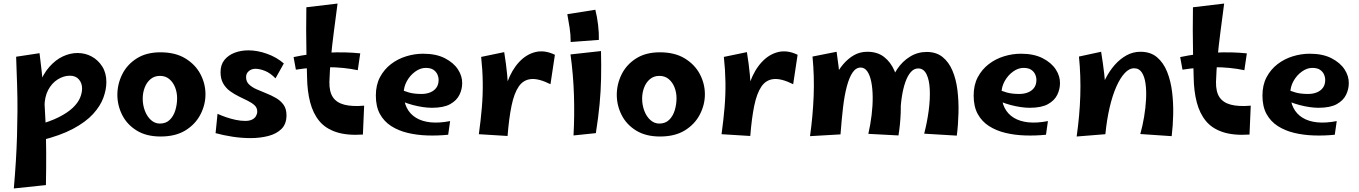

<svg xmlns="http://www.w3.org/2000/svg" viewBox="-20 -758 7664 1083"><path d="M58 305Q65 224 69.5 151Q74 78 76 8.5Q78 -61 78.5 -131.5Q79 -202 76.5 -278Q74 -354 71 -438L203 -458Q217 -349 225 -255.5Q233 -162 236.5 -75Q240 12 240.5 100.5Q241 189 239 286ZM210 34 187 -52Q262 -72 311.5 -97Q361 -122 390 -149.5Q419 -177 431 -205Q443 -233 443 -259Q443 -289 425 -310Q407 -331 374 -331Q339 -331 305.5 -310Q272 -289 251.5 -250Q231 -211 231 -155L170 -126Q176 -215 199.5 -278Q223 -341 258.5 -381Q294 -421 335 -440Q376 -459 417 -459Q461 -459 497.5 -439Q534 -419 557 -382.5Q580 -346 580 -295Q580 -253 563 -206.5Q546 -160 505 -115Q464 -70 392 -31.5Q320 7 210 34Z M886 12Q805 12 750.5 -22Q696 -56 669 -110Q642 -164 642 -223Q642 -283 669 -338Q696 -393 750.5 -428Q805 -463 885 -463Q969 -463 1025.5 -428.5Q1082 -394 1110.5 -340Q1139 -286 1139 -226Q1139 -167 1110.5 -112Q1082 -57 1026 -22.5Q970 12 886 12ZM882 -61Q916 -61 937.5 -82Q959 -103 969 -136Q979 -169 979 -204Q979 -236 968 -264.5Q957 -293 935.5 -311.5Q914 -330 882 -330Q851 -330 829 -311.5Q807 -293 796 -263.5Q785 -234 785 -202Q785 -165 797.5 -132.5Q810 -100 832 -80.5Q854 -61 882 -61Z M1393 21Q1343 21 1291 13Q1239 5 1196 -7L1207 -116Q1229 -106 1255 -97Q1281 -88 1309 -82Q1337 -76 1363 -76Q1387 -76 1402 -83.5Q1417 -91 1424 -103.5Q1431 -116 1431 -129Q1431 -150 1416 -164Q1401 -178 1377.5 -189.5Q1354 -201 1327.5 -214Q1301 -227 1277.5 -244Q1254 -261 1239 -287Q1224 -313 1224 -351Q1224 -393 1246 -420Q1268 -447 1303.5 -460.5Q1339 -474 1381 -474Q1432 -474 1486.5 -454.5Q1541 -435 1581 -400L1534 -316Q1505 -346 1475 -358Q1445 -370 1421 -370Q1399 -370 1383.5 -357Q1368 -344 1368 -323Q1368 -298 1384.5 -282Q1401 -266 1427 -254.5Q1453 -243 1482 -231.5Q1511 -220 1537 -205Q1563 -190 1579.5 -167Q1596 -144 1596 -108Q1596 -59 1568 -31Q1540 -3 1493.5 9Q1447 21 1393 21Z M2027 1Q1937 7 1876.5 -13Q1816 -33 1781 -75.5Q1746 -118 1729.5 -181Q1713 -244 1712 -324Q1710 -390 1708.5 -456Q1707 -522 1707 -587.5Q1707 -653 1708 -717L1884 -738Q1873 -654 1863 -577.5Q1853 -501 1846.5 -431Q1840 -361 1838 -296Q1837 -241 1857.5 -210Q1878 -179 1922 -167.5Q1966 -156 2034 -162ZM1998 -362Q1918 -379 1827.5 -379Q1737 -379 1649 -365L1636 -436Q1729 -456 1828.5 -461Q1928 -466 2012 -457Z M2508 2Q2449 8 2390 6Q2331 4 2279 -8.5Q2227 -21 2186.5 -47Q2146 -73 2123 -115Q2100 -157 2100 -219Q2100 -279 2123.5 -323Q2147 -367 2185.5 -396.5Q2224 -426 2271.5 -440.5Q2319 -455 2367 -455Q2440 -455 2489.5 -429.5Q2539 -404 2563.5 -366Q2588 -328 2587 -288Q2587 -255 2571.5 -223Q2556 -191 2519 -170.5Q2482 -150 2416 -150Q2393 -150 2365.5 -154Q2338 -158 2309.5 -165.5Q2281 -173 2255 -183.5Q2229 -194 2211 -207L2237 -256Q2258 -244 2287.5 -236Q2317 -228 2357 -228Q2385 -228 2407 -237Q2429 -246 2441.5 -263.5Q2454 -281 2454 -307Q2454 -323 2447 -338.5Q2440 -354 2424.5 -364.5Q2409 -375 2381 -375Q2351 -375 2322 -354Q2293 -333 2275 -300.5Q2257 -268 2257 -232Q2257 -185 2274.5 -150Q2292 -115 2326 -94Q2360 -73 2408.5 -68Q2457 -63 2519 -75Z M2843 9 2814 -141Q2817 -227 2842 -295.5Q2867 -364 2908 -408Q2949 -452 3000.5 -464.5Q3052 -477 3110 -449L3085 -283Q3019 -316 2975.5 -312Q2932 -308 2906 -270Q2880 -232 2865.5 -162Q2851 -92 2843 9ZM2843 9 2681 -1Q2692 -81 2698 -152.5Q2704 -224 2703 -294Q2702 -364 2694 -437L2824 -464Q2835 -397 2840.5 -338.5Q2846 -280 2848 -225Q2850 -170 2848.5 -113Q2847 -56 2843 9Z M3199 -521Q3199 -564 3193 -601.5Q3187 -639 3180 -678L3338 -703Q3348 -665 3353.5 -618.5Q3359 -572 3358 -533ZM3341 -7 3215 6Q3221 -106 3217.5 -220.5Q3214 -335 3198 -451L3370 -470Q3372 -389 3370.5 -316.5Q3369 -244 3362 -169.5Q3355 -95 3341 -7Z M3703 12Q3622 12 3567.5 -22Q3513 -56 3486 -110Q3459 -164 3459 -223Q3459 -283 3486 -338Q3513 -393 3567.5 -428Q3622 -463 3702 -463Q3786 -463 3842.5 -428.5Q3899 -394 3927.5 -340Q3956 -286 3956 -226Q3956 -167 3927.5 -112Q3899 -57 3843 -22.5Q3787 12 3703 12ZM3699 -61Q3733 -61 3754.5 -82Q3776 -103 3786 -136Q3796 -169 3796 -204Q3796 -236 3785 -264.5Q3774 -293 3752.5 -311.5Q3731 -330 3699 -330Q3668 -330 3646 -311.5Q3624 -293 3613 -263.5Q3602 -234 3602 -202Q3602 -165 3614.5 -132.5Q3627 -100 3649 -80.5Q3671 -61 3699 -61Z M4212 9 4183 -141Q4186 -227 4211 -295.5Q4236 -364 4277 -408Q4318 -452 4369.5 -464.5Q4421 -477 4479 -449L4454 -283Q4388 -316 4344.5 -312Q4301 -308 4275 -270Q4249 -232 4234.5 -162Q4220 -92 4212 9ZM4212 9 4050 -1Q4061 -81 4067 -152.5Q4073 -224 4072 -294Q4071 -364 4063 -437L4193 -464Q4204 -397 4209.5 -338.5Q4215 -280 4217 -225Q4219 -170 4217.5 -113Q4216 -56 4212 9Z M5048 6 4878 -3Q4890 -56 4896.5 -109.5Q4903 -163 4902.5 -211Q4902 -259 4894.5 -296.5Q4887 -334 4872 -355.5Q4857 -377 4835 -377Q4808 -377 4789 -349Q4770 -321 4756.5 -270Q4743 -219 4735 -150Q4727 -81 4721 0L4646 -166Q4649 -203 4660.5 -244.5Q4672 -286 4691 -325.5Q4710 -365 4737 -396.5Q4764 -428 4797.5 -447Q4831 -466 4872 -466Q4929 -466 4966.5 -437Q5004 -408 5025.5 -358.5Q5047 -309 5055 -247.5Q5063 -186 5060.5 -120.5Q5058 -55 5048 6ZM4721 0 4549 10Q4565 -103 4569.5 -215.5Q4574 -328 4563 -439L4699 -466Q4712 -378 4718.5 -302Q4725 -226 4725.5 -153.5Q4726 -81 4721 0ZM5377 7 5193 -4Q5210 -70 5218.5 -135Q5227 -200 5224.5 -253.5Q5222 -307 5206 -339.5Q5190 -372 5159 -372Q5136 -372 5118 -352Q5100 -332 5087 -295.5Q5074 -259 5066.5 -209Q5059 -159 5058 -98L5001 -270Q5011 -324 5040.5 -368Q5070 -412 5113 -438.5Q5156 -465 5207 -465Q5261 -465 5296.5 -436.5Q5332 -408 5352.5 -359.5Q5373 -311 5380.5 -250Q5388 -189 5386.5 -122.5Q5385 -56 5377 7Z M5880 2Q5821 8 5762 6Q5703 4 5651 -8.5Q5599 -21 5558.5 -47Q5518 -73 5495 -115Q5472 -157 5472 -219Q5472 -279 5495.5 -323Q5519 -367 5557.5 -396.5Q5596 -426 5643.5 -440.5Q5691 -455 5739 -455Q5812 -455 5861.5 -429.5Q5911 -404 5935.5 -366Q5960 -328 5959 -288Q5959 -255 5943.5 -223Q5928 -191 5891 -170.5Q5854 -150 5788 -150Q5765 -150 5737.5 -154Q5710 -158 5681.5 -165.5Q5653 -173 5627 -183.5Q5601 -194 5583 -207L5609 -256Q5630 -244 5659.5 -236Q5689 -228 5729 -228Q5757 -228 5779 -237Q5801 -246 5813.5 -263.5Q5826 -281 5826 -307Q5826 -323 5819 -338.5Q5812 -354 5796.5 -364.5Q5781 -375 5753 -375Q5723 -375 5694 -354Q5665 -333 5647 -300.5Q5629 -268 5629 -232Q5629 -185 5646.5 -150Q5664 -115 5698 -94Q5732 -73 5780.5 -68Q5829 -63 5891 -75Z M6589 10 6412 -2Q6425 -48 6433.5 -99Q6442 -150 6444.5 -198.5Q6447 -247 6441.5 -286.5Q6436 -326 6420.5 -349.5Q6405 -373 6376 -373Q6350 -373 6324.5 -346Q6299 -319 6277 -269.5Q6255 -220 6239 -151.5Q6223 -83 6215 -1L6166 -133Q6168 -178 6181 -224.5Q6194 -271 6216 -314.5Q6238 -358 6268 -392Q6298 -426 6334.5 -446Q6371 -466 6413 -466Q6470 -466 6506.5 -435Q6543 -404 6563.5 -352.5Q6584 -301 6591.5 -238.5Q6599 -176 6597.5 -111.5Q6596 -47 6589 10ZM6215 -1 6053 12Q6070 -107 6073.5 -218Q6077 -329 6066 -439L6191 -466Q6202 -399 6208.5 -341.5Q6215 -284 6217.5 -230.5Q6220 -177 6219 -121Q6218 -65 6215 -1Z M7028 1Q6938 7 6877.5 -13Q6817 -33 6782 -75.5Q6747 -118 6730.5 -181Q6714 -244 6713 -324Q6711 -390 6709.5 -456Q6708 -522 6708 -587.5Q6708 -653 6709 -717L6885 -738Q6874 -654 6864 -577.5Q6854 -501 6847.5 -431Q6841 -361 6839 -296Q6838 -241 6858.5 -210Q6879 -179 6923 -167.5Q6967 -156 7035 -162ZM6999 -362Q6919 -379 6828.5 -379Q6738 -379 6650 -365L6637 -436Q6730 -456 6829.5 -461Q6929 -466 7013 -457Z M7509 2Q7450 8 7391 6Q7332 4 7280 -8.5Q7228 -21 7187.5 -47Q7147 -73 7124 -115Q7101 -157 7101 -219Q7101 -279 7124.5 -323Q7148 -367 7186.5 -396.5Q7225 -426 7272.5 -440.5Q7320 -455 7368 -455Q7441 -455 7490.5 -429.5Q7540 -404 7564.5 -366Q7589 -328 7588 -288Q7588 -255 7572.5 -223Q7557 -191 7520 -170.5Q7483 -150 7417 -150Q7394 -150 7366.5 -154Q7339 -158 7310.5 -165.5Q7282 -173 7256 -183.5Q7230 -194 7212 -207L7238 -256Q7259 -244 7288.5 -236Q7318 -228 7358 -228Q7386 -228 7408 -237Q7430 -246 7442.5 -263.5Q7455 -281 7455 -307Q7455 -323 7448 -338.5Q7441 -354 7425.5 -364.5Q7410 -375 7382 -375Q7352 -375 7323 -354Q7294 -333 7276 -300.5Q7258 -268 7258 -232Q7258 -185 7275.5 -150Q7293 -115 7327 -94Q7361 -73 7409.5 -68Q7458 -63 7520 -75Z"/></svg>

Font: Marhey Medium
Style: Regular
Weight: 500
Designer: Nur Syamsi & Bustanul Arifin
Foundry: Namelatype
Version: Version 1.000